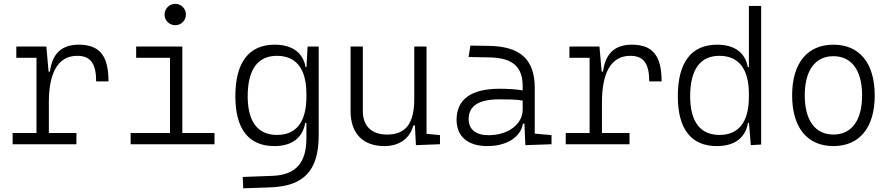

<svg xmlns="http://www.w3.org/2000/svg" viewBox="-20 -764 4728 1017"><path d="M238.8 -222.7C238.8 -379.4 287.6 -468.3 388.7 -468.3C459 -468.3 489.3 -428.2 489.3 -333H554.7C554.7 -469.7 507.3 -527.3 397 -527.3C307.1 -527.3 256.3 -480 244.6 -384.8H237.3L225.6 -517.6H66.4V-458H173.3V-59.6H46.9V0H384.8V-59.6H238.8Z M671.9 0H1116.2V-59.6H945.8V-517.6H701.2V-458H880.4V-59.6H671.9ZM908.2 -630.4C939.5 -630.4 964.8 -655.8 964.8 -687C964.8 -718.3 939.5 -743.7 908.2 -743.7C877 -743.7 851.6 -718.3 851.6 -687C851.6 -655.8 877 -630.4 908.2 -630.4Z M1268.6 233.4 1412.1 228.5C1590.3 222.2 1668 138.7 1668 -45.9V-517.6H1609.4L1603.5 -408.7H1598.6C1585 -485.8 1527.3 -527.3 1435.1 -527.3C1297.9 -527.3 1226.6 -433.6 1226.6 -253.9C1226.6 -80.6 1297.4 9.8 1433.1 9.8C1529.8 9.8 1583.5 -36.6 1596.7 -112.8H1603V-30.3C1602.5 98.1 1547.4 163.1 1421.9 167.5L1265.6 173.3ZM1603 -266.1V-251C1603 -118.7 1549.8 -49.3 1447.3 -49.3C1345.2 -49.3 1292 -119.6 1292 -253.9C1292 -395 1344.7 -468.3 1446.8 -468.3C1549.3 -468.3 1603 -398.9 1603 -266.1Z M2016.1 9.8C2094.7 9.8 2150.9 -29.8 2169.4 -99.6H2177.7L2183.1 4.9L2310.5 0V-48.3L2239.3 -55.2V-517.6H2174.3V-239.3C2174.3 -103.5 2124.5 -51.3 2029.3 -51.3C1949.2 -51.3 1901.9 -95.7 1901.9 -175.8V-517.6H1836.9V-175.8C1836.9 -57.6 1901.9 9.8 2016.1 9.8Z M2762.7 4.9 2901.4 0V-48.3L2812.5 -56.2V-297.4C2812.5 -448.7 2737.3 -518.6 2568.4 -521L2471.7 -522.5L2461.9 -461.9L2571.8 -460C2693.8 -457.5 2748.5 -412.6 2748.5 -307.1V-285.2C2714.8 -291 2671.9 -293.9 2625.5 -293.9C2476.1 -293.9 2398.4 -237.8 2398.4 -129.4C2398.4 -41 2458 9.8 2562 9.8C2663.1 9.8 2738.3 -37.1 2750 -109.4H2757.8ZM2748.5 -231.4V-182.6C2748.5 -108.9 2675.3 -47.9 2567.4 -47.9C2500.5 -47.9 2462.4 -78.6 2462.4 -133.3C2462.4 -203.1 2516.1 -237.8 2623.5 -237.8C2664.1 -237.8 2710.4 -237.8 2748.5 -231.4Z M3168.5 -222.7C3168.5 -379.4 3217.3 -468.3 3318.4 -468.3C3388.7 -468.3 3418.9 -428.2 3418.9 -333H3484.4C3484.4 -469.7 3437 -527.3 3326.7 -527.3C3236.8 -527.3 3186 -480 3174.3 -384.8H3167L3155.3 -517.6H2996.1V-458H3103V-59.6H2976.6V0H3314.5V-59.6H3168.5Z M3776.9 9.8C3874.5 9.8 3928.7 -36.6 3941.9 -112.8H3947.3L3957 4.9L4011.7 1.5V-732.4H3946.8V-408.7H3940.9C3927.2 -485.8 3870.1 -527.3 3778.8 -527.3C3641.6 -527.3 3570.3 -433.6 3570.3 -253.9C3570.3 -80.6 3641.1 9.8 3776.9 9.8ZM3946.8 -251C3946.8 -118.7 3893.6 -49.3 3791 -49.3C3689 -49.3 3635.7 -119.6 3635.7 -253.9C3635.7 -395 3688.5 -468.3 3790.5 -468.3C3893.1 -468.3 3946.8 -398.9 3946.8 -266.1Z M4394.5 9.8C4532.7 9.8 4613.3 -87.9 4613.3 -258.8C4613.3 -429.7 4532.7 -527.3 4394.5 -527.3C4256.3 -527.3 4175.8 -429.7 4175.8 -258.8C4175.8 -87.9 4256.3 9.8 4394.5 9.8ZM4394.5 -51.3C4297.9 -51.3 4242.7 -126.5 4242.7 -258.8C4242.7 -391.1 4297.9 -466.3 4394.5 -466.3C4491.2 -466.3 4546.4 -391.1 4546.4 -258.8C4546.4 -126.5 4491.2 -51.3 4394.5 -51.3Z"/></svg>

Font: Cascadia Code Light
Style: Regular
Weight: 300
Monospace: yes
Designer: Aaron Bell
Foundry: Saja Typeworks
Version: Version 2404.023